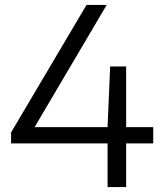

<svg xmlns="http://www.w3.org/2000/svg" viewBox="-20 -760 664 780"><path d="M25 -177.5V-222L331.5 -740H413.5L120.5 -243.5H417L427.5 -490H492.5V-243.5H602.5V-177.5H492.5V0H417V-177.5Z"/></svg>

Font: Encode Sans Semi Expanded
Style: Regular
Weight: 400
Width: 6
Designer: Multiple Designers
Foundry: Impallari Type
Version: Version 3.000; ttfautohint (v1.8.3) -l 8 -r 50 -G 200 -x 14 